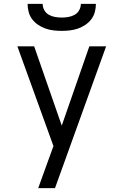

<svg xmlns="http://www.w3.org/2000/svg" viewBox="-20 -975 640 995"><path d="M178 0Q191 -35 203.5 -70.5Q216 -106 229 -141L257 -218L70 -735H157L300 -324L443 -735H530L265 0ZM300 -815Q279 -815 257.5 -817.5Q236 -820 216 -827Q196 -834 178 -846Q160 -858 147 -875Q134 -892 128.5 -913Q123 -934 123 -955H201Q201 -938 209.5 -922.5Q218 -907 233 -898.5Q248 -890 265.5 -887Q283 -884 300 -884Q317 -884 334.5 -887Q352 -890 367 -898.5Q382 -907 390.5 -922.5Q399 -938 399 -955H477Q477 -934 471.5 -913Q466 -892 453 -875Q440 -858 422 -846Q404 -834 384 -827Q364 -820 342.5 -817.5Q321 -815 300 -815Z"/></svg>

Font: Iosevka Aile
Style: Regular
Weight: 400
Designer: Belleve Invis
Foundry: Belleve Invis
Version: Version 28.0.1; ttfautohint (v1.8.4)